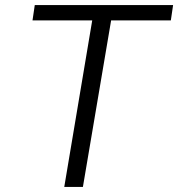

<svg xmlns="http://www.w3.org/2000/svg" viewBox="-20 -742 707 762"><path d="M346 -661H109L118 -722H667L658 -661H421L309 0H235Z"/></svg>

Font: Nebula Sans Book
Style: Regular
Weight: 400
Italic angle: -9°
Designer: Paul D. Hunt for Adobe (as Source Sans)
Foundry: Nebula Entertainment & Broadcasting LLC
Version: Version 1.010